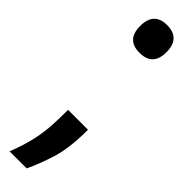

<svg xmlns="http://www.w3.org/2000/svg" viewBox="-241 -456 573 573"><g transform="rotate(45 46.0 -169.5)"><path d="M-20 130Q-2 84 5.5 48.5Q13 13 14.5 -18Q16 -49 16 -81H100Q100 -3 84.5 46Q69 95 52 130ZM46 -352Q-9 -352 -9 -410Q-9 -469 46 -469Q102 -469 102 -410Q102 -352 46 -352Z"/></g></svg>

Font: Bricolage Grotesque 12pt Condensed
Style: Regular
Weight: 400
Width: 3
Designer: Mathieu Triay
Foundry: Atelier Triay
Version: Version 1.001; ttfautohint (v1.8.4.7-5d5b);gftools[0.9.33.de